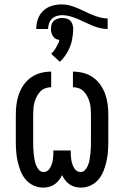

<svg xmlns="http://www.w3.org/2000/svg" viewBox="-20 -846 565 874"><path d="M348 8Q335 8 321.5 4.5Q308 1 296.5 -7Q285 -15 276.5 -26Q268 -37 263 -49Q257 -37 248.5 -26Q240 -15 228.5 -7Q217 1 203.5 4.5Q190 8 177 8Q154 8 133 -1.5Q112 -11 97.5 -28Q83 -45 74.5 -66Q66 -87 61 -108.5Q56 -130 54 -152.5Q52 -175 52 -197V-323Q52 -347 55 -371Q58 -395 66 -417.5Q74 -440 88 -460Q102 -480 122 -494Q142 -508 165.5 -514Q189 -520 213 -520V-449Q199 -449 185.5 -444Q172 -439 162.5 -428.5Q153 -418 146.5 -405Q140 -392 136.5 -378.5Q133 -365 132 -351Q131 -337 131 -323V-197Q131 -185 131.5 -172Q132 -159 133.5 -146Q135 -133 137 -120.5Q139 -108 143.5 -96Q148 -84 156.5 -73.5Q165 -63 178 -63Q188 -63 196 -68.5Q204 -74 208.5 -82.5Q213 -91 216 -100Q219 -109 220.5 -118.5Q222 -128 222.5 -137.5Q223 -147 223 -156V-161H302V-156Q302 -147 302.5 -137.5Q303 -128 304.5 -118.5Q306 -109 309 -100Q312 -91 316.5 -82.5Q321 -74 329 -68.5Q337 -63 347 -63Q360 -63 368.5 -73.5Q377 -84 381.5 -96Q386 -108 388 -120.5Q390 -133 391.5 -146Q393 -159 393.5 -172Q394 -185 394 -197V-323Q394 -337 393 -351Q392 -365 388.5 -378.5Q385 -392 378.5 -405Q372 -418 362.5 -428.5Q353 -439 339.5 -444Q326 -449 312 -449V-520Q336 -520 359.5 -514Q383 -508 403 -494Q423 -480 437 -460Q451 -440 459 -417.5Q467 -395 470 -371Q473 -347 473 -323V-197Q473 -175 471 -152.5Q469 -130 464 -108.5Q459 -87 450.5 -66Q442 -45 427.5 -28Q413 -11 392 -1.5Q371 8 348 8ZM145 -714Q145 -737 152.5 -759Q160 -781 177 -797Q194 -813 216.5 -819.5Q239 -826 262 -826Q281 -826 298.5 -821Q316 -816 333 -809Q350 -802 366 -794Q382 -786 399 -779Q416 -772 434 -767Q452 -762 470 -762V-714Q452 -714 434 -718.5Q416 -723 399 -730Q382 -737 366 -745Q350 -753 333 -760Q316 -767 298.5 -772Q281 -777 263 -777Q250 -777 237.5 -773Q225 -769 216 -760Q207 -751 203 -738.5Q199 -726 199 -714ZM252 -565 213 -601Q219 -607 224 -613Q229 -619 233 -626Q237 -633 241.5 -641.5Q246 -650 248 -655L250 -664Q244 -665 239 -667Q234 -669 230 -672Q226 -675 222.5 -679.5Q219 -684 217 -688.5Q215 -693 213.5 -699.5Q212 -706 212 -710V-714Q212 -720 213 -726.5Q214 -733 216.5 -739Q219 -745 223.5 -749.5Q228 -754 233.5 -757Q239 -760 246 -762Q253 -764 258 -764H263Q269 -764 275.5 -763Q282 -762 288 -759.5Q294 -757 298.5 -753Q303 -749 306 -743.5Q309 -738 311 -730.5Q313 -723 313 -719V-714Q313 -701 311.5 -688Q310 -675 307.5 -662.5Q305 -650 300.5 -638Q296 -626 290 -614.5Q284 -603 275 -590.5Q266 -578 260 -572Z"/></svg>

Font: Iosevka Pride
Style: Regular
Weight: 400
Monospace: yes
Designer: Belleve Invis
Foundry: Belleve Invis
Version: Version 30.3.1; ttfautohint (v1.8.4)